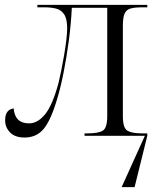

<svg xmlns="http://www.w3.org/2000/svg" viewBox="-20 -556 650 786"><path d="M81 7Q41 7 21 -14Q1 -35 1 -63Q1 -108 36 -112Q41 -51 99 -51Q134 -51 164.5 -88Q195 -125 220 -218Q225 -239 231 -268.5Q237 -298 242.5 -330.5Q248 -363 251.5 -392Q255 -421 255 -440Q255 -479 242.5 -497.5Q230 -516 209 -521Q188 -526 163 -526H133V-536H583V-526H562Q533 -526 515.5 -521.5Q498 -517 490.5 -501Q483 -485 483 -451V-80Q483 -32 501.5 -21Q520 -10 561 -10H583V0L531 210H478L573 0H326V-10H339Q382 -10 400.5 -21Q419 -32 419 -80V-524H274Q271 -460 262 -391.5Q253 -323 240.5 -260Q228 -197 214 -151Q188 -63 158.5 -28Q129 7 81 7Z"/></svg>

Font: Noto Serif Display Light
Style: Regular
Weight: 300
Designer: Monotype Design Team
Foundry: Monotype Imaging Inc.
Version: Version 2.009